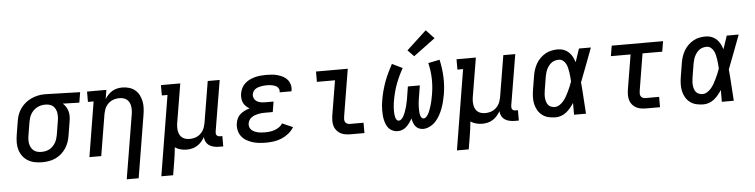

<svg xmlns="http://www.w3.org/2000/svg" viewBox="-53 -1066 6107 1553"><g transform="rotate(-5 3000.0 -290.0)"><path d="M253 8Q222 8 192 2Q162 -4 137 -19Q112 -34 94.5 -57.5Q77 -81 68.5 -109.5Q60 -138 60.5 -169Q61 -200 66 -231L84 -341Q88 -368 97.5 -394Q107 -420 123.5 -443Q140 -466 162.5 -484.5Q185 -503 210.5 -514.5Q236 -526 263 -532Q290 -538 317 -538Q321 -538 325 -538Q329 -538 333 -538L607 -530L593 -446L459 -450Q474 -437 484.5 -420Q495 -403 500.5 -383Q506 -363 505.5 -341.5Q505 -320 501 -299L483 -189Q479 -162 470 -136Q461 -110 445 -86Q429 -62 407 -43Q385 -24 359.5 -12.5Q334 -1 306.5 3.5Q279 8 253 8ZM254 -76Q271 -76 287.5 -79.5Q304 -83 319 -91Q334 -99 346.5 -112Q359 -125 367.5 -139.5Q376 -154 381 -170Q386 -186 389 -203L407 -313Q410 -329 410.5 -345.5Q411 -362 409 -377Q407 -392 400.5 -406.5Q394 -421 383.5 -431.5Q373 -442 358 -447.5Q343 -453 327 -454H319Q317 -454 315 -454Q313 -454 311 -454Q295 -454 278.5 -449.5Q262 -445 247.5 -437Q233 -429 220.5 -416.5Q208 -404 199.5 -389.5Q191 -375 186 -359Q181 -343 178 -327L160 -217Q157 -200 156.5 -182.5Q156 -165 159.5 -149Q163 -133 171 -118.5Q179 -104 191.5 -94Q204 -84 220.5 -80Q237 -76 254 -76Z M921 205 1007 -313Q1010 -330 1010.5 -347Q1011 -364 1008.5 -380Q1006 -396 999 -410.5Q992 -425 980 -435Q968 -445 952 -449.5Q936 -454 919 -454Q903 -454 888 -451Q873 -448 858 -441Q843 -434 830.5 -422.5Q818 -411 809.5 -397.5Q801 -384 796 -368.5Q791 -353 788 -338L732 0H636L709 -446H663V-530H820L808 -456Q819 -475 834.5 -491Q850 -507 868.5 -518Q887 -529 908 -533.5Q929 -538 949 -538Q978 -538 1005 -530Q1032 -522 1052.5 -505Q1073 -488 1085.5 -464Q1098 -440 1103.5 -412.5Q1109 -385 1107.5 -356.5Q1106 -328 1101 -299L1018 205Z M1202 205 1309 -446H1263V-530H1420L1368 -217Q1365 -200 1364.5 -183Q1364 -166 1366.5 -150Q1369 -134 1376 -119.5Q1383 -105 1395 -95Q1407 -85 1423 -80.5Q1439 -76 1456 -76Q1472 -76 1487.5 -79Q1503 -82 1517.5 -89Q1532 -96 1544.5 -107.5Q1557 -119 1565.5 -132.5Q1574 -146 1579 -161.5Q1584 -177 1587 -192L1643 -530H1740L1671 -116Q1670 -108 1671 -100Q1672 -92 1676.5 -86.5Q1681 -81 1688.5 -78.5Q1696 -76 1704 -76H1722V8H1690Q1669 8 1647.5 3.5Q1626 -1 1609.5 -12Q1593 -23 1583 -41.5Q1573 -60 1572 -81Q1561 -61 1545.5 -43.5Q1530 -26 1510.5 -14Q1491 -2 1469 3Q1447 8 1426 8Q1400 8 1375.5 1.5Q1351 -5 1331 -19Q1328 12 1324 42Q1320 72 1315 102L1298 205Z M2070 8Q2041 8 2013 5Q1985 2 1958.5 -6.5Q1932 -15 1909 -29Q1886 -43 1870 -65Q1854 -87 1848.5 -115Q1843 -143 1848 -171Q1851 -191 1860.5 -210Q1870 -229 1886 -242.5Q1902 -256 1921.5 -265Q1941 -274 1961 -280Q1945 -289 1931.5 -302Q1918 -315 1910.5 -331.5Q1903 -348 1901.5 -368Q1900 -388 1903 -407Q1907 -429 1917.5 -450Q1928 -471 1946 -487Q1964 -503 1985.5 -513Q2007 -523 2029 -528.5Q2051 -534 2073 -536Q2095 -538 2117 -538Q2141 -538 2165 -536Q2189 -534 2211 -527.5Q2233 -521 2253.5 -510.5Q2274 -500 2288.5 -483Q2303 -466 2309.5 -443Q2316 -420 2312 -397Q2312 -395 2311.5 -393Q2311 -391 2310 -388H2215Q2215 -389 2215 -390Q2215 -391 2215 -392Q2217 -403 2213 -413.5Q2209 -424 2201 -431.5Q2193 -439 2183 -443Q2173 -447 2162 -449.5Q2151 -452 2140 -453Q2129 -454 2117 -454Q2105 -454 2093.5 -453Q2082 -452 2070 -450Q2058 -448 2046 -444Q2034 -440 2023.5 -433Q2013 -426 2006 -415Q1999 -404 1997 -392Q1994 -374 2002 -357.5Q2010 -341 2025.5 -332Q2041 -323 2059.5 -320.5Q2078 -318 2096 -318H2159L2145 -234H2082Q2068 -234 2054.5 -233Q2041 -232 2027 -229Q2013 -226 1999 -221Q1985 -216 1973 -207.5Q1961 -199 1953 -186.5Q1945 -174 1943 -160Q1940 -145 1944.5 -131Q1949 -117 1959 -107Q1969 -97 1982.5 -91Q1996 -85 2010.5 -81.5Q2025 -78 2040 -77Q2055 -76 2070 -76Q2089 -76 2108.5 -78.5Q2128 -81 2147 -87.5Q2166 -94 2183.5 -106Q2201 -118 2212 -136L2298 -98Q2280 -69 2253 -47.5Q2226 -26 2195.5 -13.5Q2165 -1 2133 3.5Q2101 8 2070 8Z M2757 0Q2735 0 2714 -3.5Q2693 -7 2675.5 -16.5Q2658 -26 2644.5 -42Q2631 -58 2625 -77.5Q2619 -97 2619 -118.5Q2619 -140 2622 -162L2669 -446H2522V-530H2780L2717 -148Q2715 -136 2715 -124.5Q2715 -113 2720 -103.5Q2725 -94 2735.5 -89Q2746 -84 2757 -84H2869V0Z M3139 8Q3118 8 3099.5 0Q3081 -8 3068 -22Q3055 -36 3047.5 -54Q3040 -72 3035.5 -91Q3031 -110 3029.5 -130.5Q3028 -151 3028 -171.5Q3028 -192 3030 -213Q3032 -234 3036 -254Q3042 -291 3052 -328Q3062 -365 3075 -400.5Q3088 -436 3104.5 -470.5Q3121 -505 3139 -538L3223 -497Q3206 -467 3191.5 -436Q3177 -405 3165 -373Q3153 -341 3144.5 -308Q3136 -275 3130 -242Q3128 -230 3126.5 -218.5Q3125 -207 3124 -195.5Q3123 -184 3122.5 -172.5Q3122 -161 3122.5 -149.5Q3123 -138 3124 -126.5Q3125 -115 3128 -104.5Q3131 -94 3137.5 -85Q3144 -76 3156 -76Q3166 -76 3175 -84Q3184 -92 3190 -101.5Q3196 -111 3200.5 -121Q3205 -131 3208.5 -141Q3212 -151 3215.5 -161.5Q3219 -172 3222 -182Q3225 -192 3227 -202.5Q3229 -213 3231.5 -223.5Q3234 -234 3236 -244.5Q3238 -255 3239 -265L3252 -345H3349L3336 -265Q3334 -255 3332.5 -244.5Q3331 -234 3329.5 -223.5Q3328 -213 3327 -202.5Q3326 -192 3325.5 -182Q3325 -172 3325 -161.5Q3325 -151 3325.5 -141Q3326 -131 3327 -121Q3328 -111 3331 -101.5Q3334 -92 3340.5 -84Q3347 -76 3357 -76Q3368 -76 3376.5 -84.5Q3385 -93 3391 -102Q3397 -111 3401.5 -121Q3406 -131 3409.5 -141.5Q3413 -152 3416.5 -162Q3420 -172 3423 -182.5Q3426 -193 3428.5 -203.5Q3431 -214 3433 -224Q3435 -234 3437 -244.5Q3439 -255 3441 -266Q3452 -331 3450 -394Q3448 -457 3433 -519L3526 -538Q3542 -469 3545 -398Q3548 -327 3536 -255Q3531 -227 3524 -199Q3517 -171 3507 -144Q3497 -117 3482.5 -90.5Q3468 -64 3448 -42Q3428 -20 3400.5 -6Q3373 8 3345 8Q3327 8 3310.5 0.5Q3294 -7 3283.5 -20.5Q3273 -34 3267 -51Q3261 -68 3258 -85Q3249 -67 3237 -50.5Q3225 -34 3210 -20Q3195 -6 3176.5 1Q3158 8 3139 8ZM3324 -584 3274 -636 3435 -785 3501 -715Z M3602 205 3709 -446H3663V-530H3820L3768 -217Q3765 -200 3764.5 -183Q3764 -166 3766.5 -150Q3769 -134 3776 -119.5Q3783 -105 3795 -95Q3807 -85 3823 -80.5Q3839 -76 3856 -76Q3872 -76 3887.5 -79Q3903 -82 3917.5 -89Q3932 -96 3944.5 -107.5Q3957 -119 3965.5 -132.5Q3974 -146 3979 -161.5Q3984 -177 3987 -192L4043 -530H4140L4071 -116Q4070 -108 4071 -100Q4072 -92 4076.5 -86.5Q4081 -81 4088.5 -78.5Q4096 -76 4104 -76H4122V8H4090Q4069 8 4047.5 3.5Q4026 -1 4009.5 -12Q3993 -23 3983 -41.5Q3973 -60 3972 -81Q3961 -61 3945.5 -43.5Q3930 -26 3910.5 -14Q3891 -2 3869 3Q3847 8 3826 8Q3800 8 3775.5 1.5Q3751 -5 3731 -19Q3728 12 3724 42Q3720 72 3715 102L3698 205Z M4422 8Q4392 8 4364 1.5Q4336 -5 4313.5 -22Q4291 -39 4277 -63Q4263 -87 4257 -114.5Q4251 -142 4252 -172Q4253 -202 4258 -231L4276 -341Q4280 -366 4288 -391Q4296 -416 4309.5 -439.5Q4323 -463 4343 -482.5Q4363 -502 4386.5 -515Q4410 -528 4435.5 -533Q4461 -538 4487 -538Q4512 -538 4535 -529Q4558 -520 4575 -503.5Q4592 -487 4603 -466Q4614 -445 4621 -422Q4630 -449 4639 -476Q4648 -503 4657 -530H4754Q4728 -462 4702.5 -393Q4677 -324 4650 -256Q4656 -192 4659.5 -128Q4663 -64 4668 0H4571Q4571 -24 4571 -48Q4571 -72 4571 -96Q4558 -76 4542.5 -57Q4527 -38 4508 -23Q4489 -8 4466.5 0Q4444 8 4422 8ZM4422 -76Q4442 -76 4461 -88.5Q4480 -101 4493.5 -117.5Q4507 -134 4517.5 -153Q4528 -172 4537.5 -191.5Q4547 -211 4555 -230.5Q4563 -250 4570 -270Q4569 -289 4567.5 -307.5Q4566 -326 4563 -344.5Q4560 -363 4556 -381Q4552 -399 4543.5 -415Q4535 -431 4520.5 -442.5Q4506 -454 4487 -454Q4472 -454 4456.5 -450Q4441 -446 4428 -436.5Q4415 -427 4405 -414Q4395 -401 4388 -386.5Q4381 -372 4377 -357Q4373 -342 4370 -327L4352 -217Q4350 -202 4348.5 -186Q4347 -170 4348.5 -154.5Q4350 -139 4354.5 -124.5Q4359 -110 4368 -98.5Q4377 -87 4391.5 -81.5Q4406 -76 4422 -76Z M5157 0Q5135 0 5114 -3.5Q5093 -7 5075.5 -16.5Q5058 -26 5044.5 -42Q5031 -58 5025 -77.5Q5019 -97 5019 -118.5Q5019 -140 5022 -162L5069 -446H4909L4923 -530H5340L5326 -446H5166L5117 -148Q5115 -136 5115 -124.5Q5115 -113 5120 -103.5Q5125 -94 5135.5 -89Q5146 -84 5157 -84H5269V0Z M5622 8Q5592 8 5564 1.5Q5536 -5 5513.5 -22Q5491 -39 5477 -63Q5463 -87 5457 -114.5Q5451 -142 5452 -172Q5453 -202 5458 -231L5476 -341Q5480 -366 5488 -391Q5496 -416 5509.5 -439.5Q5523 -463 5543 -482.5Q5563 -502 5586.5 -515Q5610 -528 5635.5 -533Q5661 -538 5687 -538Q5712 -538 5735 -529Q5758 -520 5775 -503.5Q5792 -487 5803 -466Q5814 -445 5821 -422Q5830 -449 5839 -476Q5848 -503 5857 -530H5954Q5928 -462 5902.5 -393Q5877 -324 5850 -256Q5856 -192 5859.5 -128Q5863 -64 5868 0H5771Q5771 -24 5771 -48Q5771 -72 5771 -96Q5758 -76 5742.5 -57Q5727 -38 5708 -23Q5689 -8 5666.5 0Q5644 8 5622 8ZM5622 -76Q5642 -76 5661 -88.5Q5680 -101 5693.5 -117.5Q5707 -134 5717.5 -153Q5728 -172 5737.5 -191.5Q5747 -211 5755 -230.5Q5763 -250 5770 -270Q5769 -289 5767.5 -307.5Q5766 -326 5763 -344.5Q5760 -363 5756 -381Q5752 -399 5743.5 -415Q5735 -431 5720.5 -442.5Q5706 -454 5687 -454Q5672 -454 5656.5 -450Q5641 -446 5628 -436.5Q5615 -427 5605 -414Q5595 -401 5588 -386.5Q5581 -372 5577 -357Q5573 -342 5570 -327L5552 -217Q5550 -202 5548.5 -186Q5547 -170 5548.5 -154.5Q5550 -139 5554.5 -124.5Q5559 -110 5568 -98.5Q5577 -87 5591.5 -81.5Q5606 -76 5622 -76Z"/></g></svg>

Font: Iosevka Curly Slab MdEx
Style: Italic
Weight: 500
Width: 7
Italic angle: -9°
Monospace: yes
Designer: Belleve Invis
Foundry: Belleve Invis
Version: Version 11.0.0; ttfautohint (v1.8.3)